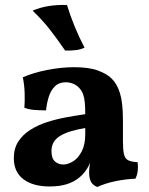

<svg xmlns="http://www.w3.org/2000/svg" viewBox="-20 -735 593 764"><path d="M367 9Q349.4 2.2 342 -11.7Q334.6 -25.6 334.6 -48.8Q334.6 -61.4 337.1 -78.7Q339.6 -96 345 -111.4L348.2 -115Q340.4 -87 327.2 -65.2Q314 -43.4 295.8 -28.8Q275.2 -11.4 245.9 -2.2Q216.6 7 178.4 7Q110.6 7 72.8 -22.1Q35 -51.2 35 -105.6Q35 -144 52.6 -171.5Q70.2 -199 100.3 -218.1Q130.4 -237.2 167.3 -249.1Q204.2 -261 243.5 -268.2Q282.8 -275.4 319.2 -280.6Q319.2 -308.4 317.4 -327.2Q315.6 -346 310.8 -359.5Q306 -373 297 -383Q285.6 -396.2 271 -401.9Q256.4 -407.6 241.6 -407.6Q214.6 -407.6 198.3 -391.3Q182 -375 174 -349.5Q166 -324 163.2 -295.8Q137.8 -295.8 116 -297.6Q94.2 -299.4 77 -306.4Q79 -333.2 78.1 -364.5Q77.2 -395.8 70.8 -427.4Q113.2 -446 168.8 -456.8Q224.4 -467.6 274.4 -467.6Q334.8 -467.6 370.6 -454.1Q406.4 -440.6 424.8 -421.8Q446 -401 457.6 -363.5Q469.2 -326 469.2 -256V-172.4Q469.2 -139.6 473.2 -121.7Q477.2 -103.8 489.8 -97.4Q502.4 -91 527.6 -89.6Q530 -72.4 528.1 -55.2Q526.2 -38 518.6 -23.8Q480.4 -22.4 440.9 -14.4Q401.4 -6.4 367 9ZM231 -80.4Q251.2 -80.4 271.5 -93.4Q291.8 -106.4 305.5 -133.2Q319.2 -160 319.2 -200.4V-225.8Q288.4 -220.4 263.6 -213.1Q238.8 -205.8 221.1 -195.4Q203.4 -185 194.1 -170Q184.8 -155 184.8 -133.4Q184.8 -104.8 198.6 -92.6Q212.4 -80.4 231 -80.4ZM239.2 -533.8Q208.4 -578.8 179 -616.6Q149.6 -654.4 109.8 -692.6Q139.4 -705.6 174.8 -711.1Q210.2 -716.6 246.6 -715Q258.4 -675.6 276.6 -630.9Q294.8 -586.2 316.4 -545.4Q301.4 -538 282.8 -535.7Q264.2 -533.4 239.2 -533.8Z"/></svg>

Font: Vollkorn
Style: Regular
Weight: 400
Designer: Friedrich Althausen
Foundry: Friedrich Althausen
Version: Version 4.104